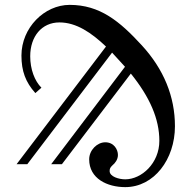

<svg xmlns="http://www.w3.org/2000/svg" viewBox="-20 -750 790 788"><path d="M48 -76H92L440 -534L493 -476L190 -76H234L517 -448C595 -351 634 -262 634 -172C634 -80 561 -14 494 -14C468 -14 430 -25 430 -48C430 -59 433 -63 442 -72C452 -80 464 -95 464 -114C464 -136 448 -166 412 -166C379 -166 346 -134 346 -96C346 -17 420 18 494 18C612 18 698 -96 698 -232C698 -354 652 -466 562 -564C471 -663 390 -730 266 -730C162 -730 68 -636 68 -522C68 -458 85 -413 125 -368L150 -390C122 -418 104 -466 104 -519C104 -600 151 -658 224 -658C293 -658 355 -616 415 -559Z"/></svg>

Font: Old Standard
Style: Regular
Weight: 400
Designer: Alexey Kryukov <alexios@thessalonica.org.ru>
Version: Version 2.0